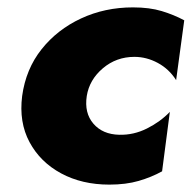

<svg xmlns="http://www.w3.org/2000/svg" viewBox="-20 -490 519 520"><path d="M215 -230Q208 -184 233 -155Q258 -126 303 -125Q342 -124 378 -142Q414 -160 440 -187L419 -26Q390 -10 355.5 0Q321 10 276 10Q202 10 145.5 -20.5Q89 -51 60 -105Q31 -159 40 -230Q50 -303 92.5 -356.5Q135 -410 199.5 -440Q264 -470 340 -470Q385 -470 418 -460Q451 -450 479 -435L457 -273Q438 -303 407.5 -319.5Q377 -336 344 -336Q295 -336 258.5 -305Q222 -274 215 -230Z"/></svg>

Font: Jost* Heavy
Style: Italic
Weight: 800
Italic angle: -10°
Version: Version 3.7